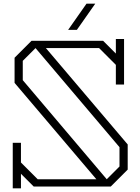

<svg xmlns="http://www.w3.org/2000/svg" viewBox="-20 -1024 771 1054"><path d="M681 -231V-93L588 0H165L95 -70V10H50V-178V-240H95V-132L187 -40H509L60 -569V-707L153 -800H546L616 -730V-810H661V-622V-560H616V-668L524 -760H232ZM636 -216 175 -760 105 -690V-584L566 -40L636 -110ZM503 -1004H455L354 -860H402Z"/></svg>

Font: Kumar One Outline
Style: Regular
Weight: 400
Designer: Parimal Parmar
Foundry: Indian Type Foundry
Version: Version 1.000;PS 1.000;hotconv 1.0.88;makeotf.lib2.5.647800